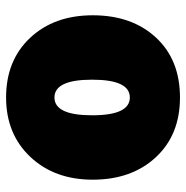

<svg xmlns="http://www.w3.org/2000/svg" viewBox="-10 -590 626 647"><g transform="rotate(-90 303.5 -266.0)"><path d="M576 -267Q576 -135 501 -54Q426 27 299 27Q173 27 97.5 -54.5Q22 -136 22 -267Q22 -396 99 -477.5Q176 -559 299 -559Q424 -559 500 -478Q576 -397 576 -267ZM299 -142Q359 -142 359 -269Q359 -396 299 -396Q239 -396 239 -269Q239 -142 299 -142Z"/></g></svg>

Font: Repo
Style: ExtraBlack
Weight: 1000
Designer: Stefan Peev
Foundry: Context Ltd
Version: Version 001.000